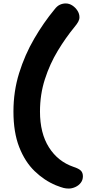

<svg xmlns="http://www.w3.org/2000/svg" viewBox="-20 -831 523 1114"><path d="M379 263Q363 263 349 259.5Q335 256 304 244Q237 216 181 162Q125 108 91.5 22.5Q58 -63 58 -184Q58 -301 91 -407Q124 -513 178.5 -606.5Q233 -700 296 -776Q311 -796 327.5 -803.5Q344 -811 361 -811Q382 -811 400 -799Q418 -787 429.5 -769Q441 -751 441 -731Q441 -718 434 -705Q427 -692 412 -674Q361 -612 315 -536Q269 -460 240.5 -371.5Q212 -283 212 -184Q212 -58 264 24Q316 106 406 137Q437 147 449 159Q461 171 461 192Q461 213 449 229Q437 245 417.5 254Q398 263 379 263Z"/></svg>

Font: Shantell Sans
Style: Bold
Weight: 700
Designer: Stephen Nixon, Anya Danilova, Shantell Martin
Foundry: Arrow Type
Version: Version 1.011;[c5ecc13dd]